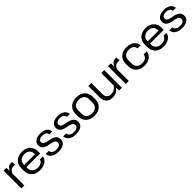

<svg xmlns="http://www.w3.org/2000/svg" viewBox="519 -2268 4011 4011"><g transform="rotate(-45 2524.5 -262.0)"><path d="M57 0V-525H139L145 -439H152Q173 -486 203 -508Q233 -530 281 -530H308L315 -443H275Q242 -443 219 -434Q196 -425 179 -406Q162 -387 145 -356V0Z M609 9Q550 9 503 -7.5Q456 -24 423 -55Q390 -86 372 -130.5Q354 -175 354 -230V-296Q354 -369 385.5 -422.5Q417 -476 474.5 -505Q532 -534 609 -534Q665 -534 709.5 -517.5Q754 -501 786 -470Q818 -439 835 -395.5Q852 -352 852 -299V-239H432V-305H775L762 -287V-325Q762 -367 743 -398Q724 -429 690 -446Q656 -463 609 -463Q559 -463 522 -445Q485 -427 465.5 -395Q446 -363 446 -320V-205Q446 -163 466 -130.5Q486 -98 523 -80Q560 -62 609 -62Q672 -62 710 -86.5Q748 -111 759 -155H847Q839 -103 805.5 -66.5Q772 -30 721.5 -10.5Q671 9 609 9Z M1150 10Q1081 10 1032.5 -10Q984 -30 957 -66Q930 -102 924 -150H1015Q1019 -117 1036 -96Q1053 -75 1082.5 -65Q1112 -55 1153 -55Q1215 -55 1245 -77Q1275 -99 1275 -136Q1275 -175 1248.5 -194Q1222 -213 1174 -225L1094 -240Q1041 -252 1007.5 -271Q974 -290 958 -318Q942 -346 942 -384Q942 -433 968.5 -466Q995 -499 1040.5 -516.5Q1086 -534 1143 -534Q1207 -534 1253 -516Q1299 -498 1325.5 -464Q1352 -430 1357 -384H1269Q1266 -415 1249.5 -433.5Q1233 -452 1206 -461.5Q1179 -471 1144 -471Q1107 -471 1081.5 -461Q1056 -451 1043 -434Q1030 -417 1030 -393Q1030 -361 1053 -342.5Q1076 -324 1124 -313L1202 -298Q1255 -287 1291.5 -268Q1328 -249 1347 -219Q1366 -189 1366 -143Q1366 -93 1338 -58.5Q1310 -24 1261.5 -7Q1213 10 1150 10Z M1667 10Q1598 10 1549.5 -10Q1501 -30 1474 -66Q1447 -102 1441 -150H1532Q1536 -117 1553 -96Q1570 -75 1599.5 -65Q1629 -55 1670 -55Q1732 -55 1762 -77Q1792 -99 1792 -136Q1792 -175 1765.5 -194Q1739 -213 1691 -225L1611 -240Q1558 -252 1524.5 -271Q1491 -290 1475 -318Q1459 -346 1459 -384Q1459 -433 1485.5 -466Q1512 -499 1557.5 -516.5Q1603 -534 1660 -534Q1724 -534 1770 -516Q1816 -498 1842.5 -464Q1869 -430 1874 -384H1786Q1783 -415 1766.5 -433.5Q1750 -452 1723 -461.5Q1696 -471 1661 -471Q1624 -471 1598.5 -461Q1573 -451 1560 -434Q1547 -417 1547 -393Q1547 -361 1570 -342.5Q1593 -324 1641 -313L1719 -298Q1772 -287 1808.5 -268Q1845 -249 1864 -219Q1883 -189 1883 -143Q1883 -93 1855 -58.5Q1827 -24 1778.5 -7Q1730 10 1667 10Z M2212 9Q2154 9 2107 -7.5Q2060 -24 2027 -55Q1994 -86 1976 -130.5Q1958 -175 1958 -230V-296Q1958 -369 1989 -422.5Q2020 -476 2077.5 -505Q2135 -534 2212 -534Q2271 -534 2318 -517Q2365 -500 2398 -469Q2431 -438 2449 -394Q2467 -350 2467 -296V-230Q2467 -157 2436 -103Q2405 -49 2348 -20Q2291 9 2212 9ZM2212 -62Q2262 -62 2299 -80Q2336 -98 2355.5 -130.5Q2375 -163 2375 -205V-320Q2375 -363 2355.5 -395Q2336 -427 2299.5 -445Q2263 -463 2213 -463Q2163 -463 2126 -445Q2089 -427 2069.5 -395Q2050 -363 2050 -320V-205Q2050 -163 2069.5 -130.5Q2089 -98 2126 -80Q2163 -62 2212 -62Z M3029 -525V0H2948L2942 -83H2935Q2908 -41 2860.5 -16Q2813 9 2753 9Q2689 9 2645.5 -15Q2602 -39 2580.5 -83.5Q2559 -128 2559 -187V-525H2648V-196Q2648 -151 2664.5 -121.5Q2681 -92 2711 -78Q2741 -64 2780 -64Q2838 -64 2878.5 -92.5Q2919 -121 2941 -164V-525Z M3143 0V-525H3225L3231 -439H3238Q3259 -486 3289 -508Q3319 -530 3367 -530H3394L3401 -443H3361Q3328 -443 3305 -434Q3282 -425 3265 -406Q3248 -387 3231 -356V0Z M3694 9Q3636 9 3589 -8Q3542 -25 3508.5 -56Q3475 -87 3457.5 -131Q3440 -175 3440 -230V-296Q3440 -369 3471.5 -422.5Q3503 -476 3560.5 -505Q3618 -534 3695 -534Q3763 -534 3814 -511.5Q3865 -489 3896 -448.5Q3927 -408 3934 -352H3844Q3835 -408 3795 -435.5Q3755 -463 3695 -463Q3645 -463 3608.5 -445Q3572 -427 3552 -395Q3532 -363 3532 -320V-205Q3532 -163 3552 -130.5Q3572 -98 3608.5 -80Q3645 -62 3695 -62Q3735 -62 3766.5 -74.5Q3798 -87 3818.5 -112Q3839 -137 3845 -174H3934Q3928 -118 3896 -77Q3864 -36 3812.5 -13.5Q3761 9 3694 9Z M4260 9Q4201 9 4154 -7.5Q4107 -24 4074 -55Q4041 -86 4023 -130.5Q4005 -175 4005 -230V-296Q4005 -369 4036.5 -422.5Q4068 -476 4125.5 -505Q4183 -534 4260 -534Q4316 -534 4360.5 -517.5Q4405 -501 4437 -470Q4469 -439 4486 -395.5Q4503 -352 4503 -299V-239H4083V-305H4426L4413 -287V-325Q4413 -367 4394 -398Q4375 -429 4341 -446Q4307 -463 4260 -463Q4210 -463 4173 -445Q4136 -427 4116.5 -395Q4097 -363 4097 -320V-205Q4097 -163 4117 -130.5Q4137 -98 4174 -80Q4211 -62 4260 -62Q4323 -62 4361 -86.5Q4399 -111 4410 -155H4498Q4490 -103 4456.5 -66.5Q4423 -30 4372.5 -10.5Q4322 9 4260 9Z M4801 10Q4732 10 4683.5 -10Q4635 -30 4608 -66Q4581 -102 4575 -150H4666Q4670 -117 4687 -96Q4704 -75 4733.5 -65Q4763 -55 4804 -55Q4866 -55 4896 -77Q4926 -99 4926 -136Q4926 -175 4899.5 -194Q4873 -213 4825 -225L4745 -240Q4692 -252 4658.5 -271Q4625 -290 4609 -318Q4593 -346 4593 -384Q4593 -433 4619.5 -466Q4646 -499 4691.5 -516.5Q4737 -534 4794 -534Q4858 -534 4904 -516Q4950 -498 4976.5 -464Q5003 -430 5008 -384H4920Q4917 -415 4900.5 -433.5Q4884 -452 4857 -461.5Q4830 -471 4795 -471Q4758 -471 4732.5 -461Q4707 -451 4694 -434Q4681 -417 4681 -393Q4681 -361 4704 -342.5Q4727 -324 4775 -313L4853 -298Q4906 -287 4942.5 -268Q4979 -249 4998 -219Q5017 -189 5017 -143Q5017 -93 4989 -58.5Q4961 -24 4912.5 -7Q4864 10 4801 10Z"/></g></svg>

Font: Hubot Sans
Style: Regular
Weight: 400
Designer: Deni Anggara
Foundry: GitHub, Inc., Subsidiary of Microsoft Corporation
Version: Version 2.000